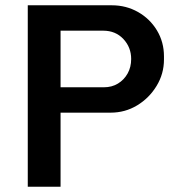

<svg xmlns="http://www.w3.org/2000/svg" viewBox="-20 -706 673 726"><path d="M85 0V-686H403Q457 -686 502 -660.5Q547 -635 573.5 -591Q600 -547 600 -493V-481Q600 -427 572 -381Q544 -335 498.5 -307.5Q453 -280 398 -280H209V0ZM209 -376H373Q403 -376 426 -390Q449 -404 462.5 -428Q476 -452 476 -483Q476 -527 446.5 -558.5Q417 -590 370 -590H209Z"/></svg>

Font: Chivo Medium Medium
Style: Regular
Weight: 500
Version: Version 2.002